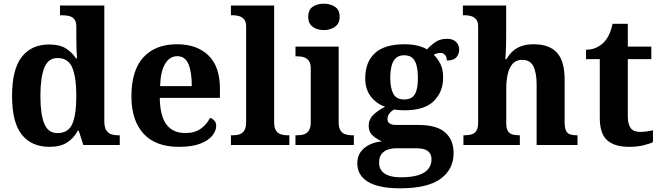

<svg xmlns="http://www.w3.org/2000/svg" viewBox="-20 -790 3597 1046"><path d="M249.7 10Q151.9 10 98.8 -56.5Q45.7 -123 45.7 -267Q45.7 -412 98.5 -479.9Q151.3 -547.7 248 -547.7Q304.2 -547.7 338.4 -526.4Q372.6 -505.1 394 -471.9H399.4Q397.6 -495.8 396.7 -526.6Q395.8 -557.3 395.8 -584.2V-644.8Q395.8 -672.5 384.5 -685.8Q373.3 -699.1 355.1 -703.1Q336.9 -707 314.9 -707H306.9V-760H548.3V-129.1Q548.3 -99 557.8 -82.2Q567.3 -65.5 584.3 -59.3Q601.4 -53 624.5 -53H632.5V0H434L409 -77.8H403.9Q381.9 -37 345.3 -13.5Q308.7 10 249.7 10ZM292.8 -65Q352.3 -65 374 -115.2Q395.8 -165.4 395.8 -268.7Q395.8 -367.5 374 -420.7Q352.3 -473.9 293 -473.9Q242.6 -473.9 221.4 -420.7Q200.1 -367.5 200.1 -267.7Q200.1 -166.4 221.4 -115.7Q242.6 -65 292.8 -65Z M955.1 10Q827 10 761.4 -62.3Q695.9 -134.6 695.9 -265.2Q695.9 -405.7 760.8 -477.3Q825.8 -548.9 944 -548.9Q1053.2 -548.9 1115.6 -488Q1178.1 -427.2 1178.1 -308.2V-256.9H850.3Q852.3 -156.6 887.5 -110.9Q922.7 -65.2 990 -65.2Q1041.4 -65.2 1074.5 -89.3Q1107.5 -113.4 1124.3 -147.9Q1138.3 -143.8 1148.1 -132.5Q1157.8 -121.1 1157.8 -104.1Q1157.8 -78.3 1137.1 -51.8Q1116.3 -25.3 1071.8 -7.7Q1027.3 10 955.1 10ZM1024.9 -320.8Q1024.9 -397.3 1006.8 -440.6Q988.6 -483.9 946 -483.9Q904.4 -483.9 879.4 -442.1Q854.4 -400.4 852.3 -320.8Z M1238.1 0V-53H1249.9Q1270.6 -53 1286.5 -58.9Q1302.4 -64.8 1311.6 -80.3Q1320.9 -95.8 1320.9 -123.9V-645.9Q1320.9 -673 1308.8 -685.8Q1296.7 -698.6 1280.2 -702.8Q1263.8 -707 1249.9 -707H1238.1V-760H1473.5V-123.9Q1473.5 -95.8 1482.7 -80.3Q1492 -64.8 1508.4 -58.9Q1524.8 -53 1544.4 -53H1556.3V0Z M1589.6 0V-53H1602Q1622.3 -53 1638.2 -59Q1654.1 -64.9 1663.5 -80.3Q1673 -95.7 1673 -124.1V-416.1Q1673 -443.2 1663.3 -457.4Q1653.5 -471.7 1637.6 -477.3Q1621.7 -483 1602 -483H1589.8V-536H1825V-123.9Q1825 -95.8 1834.3 -80.3Q1843.5 -64.8 1859.9 -58.9Q1876.3 -53 1896 -53H1907.8V0ZM1744.4 -626.1Q1708.3 -626.1 1683.6 -643.9Q1659 -661.7 1659 -698Q1659 -736.5 1683.6 -753.2Q1708.3 -769.9 1744.4 -769.9Q1779 -769.9 1804.7 -753.2Q1830.4 -736.5 1830.4 -698Q1830.4 -661.7 1804.7 -643.9Q1779 -626.1 1744.4 -626.1Z M2160.6 235.9Q2043.3 235.9 1984.9 200.6Q1926.5 165.3 1926.5 99.2Q1926.5 64.3 1944 38.9Q1961.5 13.6 1992.1 -1.4Q2022.6 -16.4 2061.4 -20.1Q2035 -30.2 2011.7 -50.4Q1988.4 -70.7 1988.4 -105.6Q1988.4 -138.5 2012 -162.5Q2035.7 -186.5 2077.8 -208.8Q2030.7 -224.5 2000.3 -264Q1969.8 -303.5 1969.8 -363.9Q1969.8 -451.6 2022.3 -500.3Q2074.8 -548.9 2184.5 -548.9Q2222.8 -548.9 2253.6 -541.5Q2284.5 -534.1 2306.6 -521.1Q2327 -543.5 2352.6 -561.1Q2378.1 -578.6 2415.2 -578.6Q2448.1 -578.6 2464.9 -561.4Q2481.7 -544.1 2481.7 -520.2Q2481.7 -496.3 2466.6 -478.2Q2451.5 -460.1 2414.2 -460.1Q2414.2 -480.4 2404 -491Q2393.7 -501.6 2379.5 -501.6Q2367.7 -501.6 2358.8 -498.6Q2350 -495.6 2342.3 -492Q2364.5 -471.5 2379.3 -441.6Q2394.1 -411.6 2394.1 -368.1Q2394.1 -289.4 2343.2 -239.3Q2292.3 -189.1 2184.5 -189.1Q2173.6 -189.1 2155.5 -190.3Q2137.4 -191.5 2128.6 -193.5Q2114.8 -187.6 2102.8 -173.5Q2090.9 -159.3 2090.9 -141Q2090.9 -124.7 2103.2 -117Q2115.6 -109.3 2141.8 -109.3H2258.9Q2358.3 -109.3 2404.8 -68.8Q2451.2 -28.2 2451.2 43.7Q2451.2 132.6 2380 184.3Q2308.8 235.9 2160.6 235.9ZM2163.2 175.9Q2221.9 175.9 2258.8 164.2Q2295.8 152.5 2313.3 130.2Q2330.9 107.9 2330.9 78.1Q2330.9 47.8 2311 32.9Q2291.1 17.9 2250.3 17.9H2134.4Q2114.5 17.9 2093.8 24.6Q2073.2 31.2 2059.2 48.3Q2045.2 65.4 2045.2 97.3Q2045.2 122.2 2058.6 139.9Q2071.9 157.6 2098.4 166.8Q2125 175.9 2163.2 175.9ZM2182.1 -248.1Q2212.2 -248.1 2228.2 -262.3Q2244.2 -276.4 2250.4 -303Q2256.6 -329.5 2256.6 -365Q2256.6 -401.9 2250.2 -429.9Q2243.8 -458 2227.8 -473.4Q2211.7 -488.9 2181.6 -488.9Q2152.5 -488.9 2136 -472.9Q2119.5 -457 2112.8 -428.9Q2106.1 -400.9 2106.1 -364Q2106.1 -311.6 2122.4 -279.9Q2138.7 -248.1 2182.1 -248.1Z M2504.7 0V-53H2510.4Q2531.7 -53 2548.4 -57.7Q2565.2 -62.4 2575 -77.4Q2584.9 -92.3 2584.9 -122.1V-645.9Q2584.9 -673 2572.8 -685.8Q2560.7 -698.6 2544.2 -702.8Q2527.8 -707 2513.9 -707H2501.8V-760H2737.5V-587.6Q2737.5 -564.3 2736.8 -540.8Q2736 -517.2 2735 -498Q2734 -478.8 2732.9 -468.3H2739.6Q2752.9 -492 2772.4 -510.1Q2791.8 -528.3 2820.2 -538.6Q2848.6 -548.9 2887.8 -548.9Q2972 -548.9 3014.1 -503.3Q3056.1 -457.6 3056.1 -355.8V-123.9Q3056.1 -93.4 3063.5 -78.2Q3070.9 -63 3085.8 -58Q3100.6 -53 3122.6 -53H3126.2V0H2903.5V-328.8Q2903.5 -393.2 2886 -428.6Q2868.4 -464 2824.2 -464Q2791.4 -464 2772.5 -442.3Q2753.6 -420.5 2745.8 -385.2Q2738 -349.9 2738 -309V-118.3Q2738 -90.4 2746.6 -76.5Q2755.2 -62.6 2770.8 -57.8Q2786.4 -53 2808.4 -53H2812V0Z M3405.9 10Q3329.3 10 3288.5 -25.4Q3247.6 -60.7 3247.6 -147.9V-468H3172.7V-519Q3205.2 -519 3230.7 -531.7Q3256.2 -544.4 3271 -560.9Q3286.3 -576.5 3298.2 -601.4Q3310 -626.2 3317 -660.2H3400.2V-536H3528.3V-468H3400.2V-158.2Q3400.2 -113.6 3415.7 -92.5Q3431.1 -71.4 3466.3 -71.4Q3485.5 -71.4 3503.4 -74Q3521.3 -76.6 3537.3 -80.2V-15.3Q3521.4 -7.5 3486.7 1.2Q3452 10 3405.9 10Z"/></svg>

Font: Noto Serif Telugu
Style: Regular
Weight: 400
Designer: Jelle Bosma - Monotype Design Team
Foundry: Monotype Imaging Inc.
Version: Version 2.003